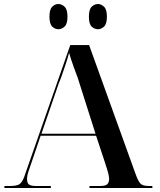

<svg xmlns="http://www.w3.org/2000/svg" viewBox="-20 -939 797 959"><path d="M2 0H234V-10H162Q133 -10 124 -18Q115 -26 115 -45Q115 -62 123.5 -86.5Q132 -111 137 -126L183 -261H460L504 -128Q507 -118 516 -90Q525 -62 525 -44Q525 -29 516.5 -19.5Q508 -10 480 -10H427V0H741V-10H723Q692 -10 680.5 -23Q669 -36 655 -76L425 -714H331L100 -53Q90 -28 77 -19Q64 -10 27 -10H2ZM187 -271 274 -524Q278 -532 288.5 -561Q299 -590 309.5 -622.5Q320 -655 325 -675Q334 -644 348.5 -603.5Q363 -563 368 -551L457 -271ZM470 -793Q485 -793 499.5 -806Q514 -819 514 -856Q514 -892 499.5 -905.5Q485 -919 470 -919Q452 -919 438 -905.5Q424 -892 424 -856Q424 -819 438 -806Q452 -793 470 -793ZM271 -793Q288 -793 302.5 -806Q317 -819 317 -856Q317 -892 302.5 -905.5Q288 -919 271 -919Q255 -919 241 -905.5Q227 -892 227 -856Q227 -819 241 -806Q255 -793 271 -793Z"/></svg>

Font: Noto Serif Display Semi
Style: Regular
Weight: 600
Designer: Monotype Design Team
Foundry: Monotype Imaging Inc.
Version: Version 1.900